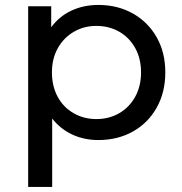

<svg xmlns="http://www.w3.org/2000/svg" viewBox="-20 -555 728 769"><path d="M92.8 193.8V-529.8H185.1V-445.8Q217.3 -489.7 266.1 -512.5Q314.9 -535.2 374 -535.2Q451.2 -535.2 512 -501Q572.8 -466.8 607.4 -406Q642.1 -345.2 642.1 -265.1Q642.1 -185.1 607.4 -123.5Q572.8 -62 512 -28.1Q451.2 5.9 374 5.9Q316.9 5.9 269.5 -16.1Q222.2 -38.1 189 -80.1V193.8ZM188 -265.1Q188 -210 210.9 -167.5Q233.9 -125 274.9 -101.6Q315.9 -78.1 365.7 -78.1Q417 -78.1 457.5 -101.6Q498 -125 521.5 -167.5Q544.9 -210 544.9 -265.1Q544.9 -320.3 521.5 -362.5Q498 -404.8 457.5 -428Q417 -451.2 365.7 -451.2Q315.9 -451.2 275.4 -427.5Q234.9 -403.8 211.4 -361.8Q188 -319.8 188 -265.1Z"/></svg>

Font: Montserrat Medium
Style: Regular
Weight: 500
Designer: Julieta Ulanovsky
Foundry: Julieta Ulanovsky
Version: Version 7.200